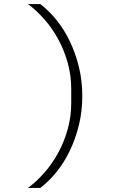

<svg xmlns="http://www.w3.org/2000/svg" viewBox="-20 -780 640 938"><path d="M382 -311Q382 -236 365.5 -169Q349 -102 321.5 -44.5Q294 13 256.5 59.5Q219 106 177 138H117Q161 105 199.5 60.5Q238 16 266.5 -37.5Q295 -91 311.5 -151.5Q328 -212 328 -278V-344Q328 -410 311.5 -470.5Q295 -531 266.5 -584.5Q238 -638 199.5 -682.5Q161 -727 117 -760H177Q219 -728 256.5 -681.5Q294 -635 321.5 -577.5Q349 -520 365.5 -453Q382 -386 382 -311Z"/></svg>

Font: IBM Plex Mono Light
Style: Regular
Weight: 300
Monospace: yes
Designer: Mike Abbink, Paul van der Laan, Pieter van Rosmalen
Foundry: Bold Monday
Version: Version 2.3